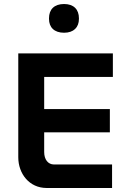

<svg xmlns="http://www.w3.org/2000/svg" viewBox="-20 -936 640 956"><path d="M71 -670V-153C71 -71 126 0 212 0H538V-117H249C219 -117 200 -142 200 -179V-277H527V-393H200V-553H542V-670ZM224 -842C224 -800 250 -773 299 -773C347 -773 373 -800 373 -842V-845C373 -889 347 -916 299 -916C250 -916 224 -889 224 -845Z"/></svg>

Font: LT Wave Mono Bold
Style: Regular
Weight: 700
Designer: Daniel Lyons
Version: Version 2.5 (Glyphs App)